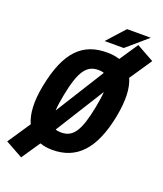

<svg xmlns="http://www.w3.org/2000/svg" viewBox="-229 -1059 1117 1312"><g transform="rotate(20 329.0 -402.5)"><path d="M601 -355C624.5 -477 620 -567.5 591.5 -630.5L700.5 -792L573.5 -862.5L483.5 -728.5C456.5 -737.5 426 -742 392 -742C217 -742 108.5 -644.5 56 -375C33 -258 38.5 -166.5 68 -102.5L-43 62.5L83.5 132.5L175 -2.5C201.5 7 232 12 265.5 12C440.5 12 551.5 -99.5 601 -355ZM445.5 -365C409.5 -180 367 -120.5 281.5 -120.5C265.5 -120.5 252 -122.5 240.5 -127L462 -481C460 -449.5 454.5 -411 445.5 -365ZM347.5 -809.5 464 -938.5H636.5L487 -809.5ZM195.5 -249C197 -280.5 202.5 -319 211.5 -365C247.5 -550.5 291.5 -609.5 376.5 -609.5C392 -609.5 405.5 -607.5 417 -603Z"/></g></svg>

Font: Monaspace Neon ExtraBold
Style: Italic
Weight: 800
Italic angle: -11°
Designer: Riley Cran & the Lettermatic Team
Foundry: Lettermatic
Version: Version 1.200 (Monaspace Neon)